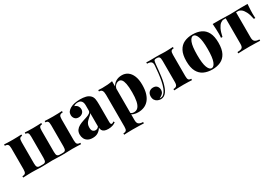

<svg xmlns="http://www.w3.org/2000/svg" viewBox="52 -1474 3744 2596"><g transform="rotate(-30 1924.0 -175.5)"><path d="M927 -517V-496Q894 -496 880.5 -481Q867 -466 867 -424V-93Q867 -51 880.5 -36Q894 -21 927 -21V0Q914 -1 891.5 -1.5Q869 -2 843.5 -3Q818 -4 795 -4Q756 -4 720 -2Q684 0 634 0Q584 0 547.5 -2Q511 -4 479 -4Q447 -4 410.5 -2Q374 0 322 0Q289 0 263 -1Q237 -2 214 -3Q191 -4 163 -4Q139 -4 111.5 -3Q84 -2 60.5 -1.5Q37 -1 23 0V-21Q56 -21 69.5 -36Q83 -51 83 -93V-424Q83 -466 69.5 -481Q56 -496 23 -496V-517Q42 -516 81.5 -514.5Q121 -513 159 -513Q198 -513 236 -514.5Q274 -516 293 -517V-496Q266 -496 255.5 -481Q245 -466 245 -424V-93Q245 -51 256.5 -36Q268 -21 296 -21H344Q372 -21 383 -36Q394 -51 394 -93V-424Q394 -466 383.5 -481Q373 -496 346 -496V-517Q364 -516 399.5 -514.5Q435 -513 472 -513Q509 -513 547 -514.5Q585 -516 604 -517V-496Q577 -496 566.5 -481Q556 -466 556 -424V-93Q556 -51 567.5 -36Q579 -21 606 -21H655Q683 -21 694 -36Q705 -51 705 -93V-424Q705 -466 694.5 -481Q684 -496 657 -496V-517Q675 -516 710.5 -514.5Q746 -513 784 -513Q823 -513 864.5 -514.5Q906 -516 927 -517Z M1109 7Q1063 7 1033 -10.5Q1003 -28 989 -57Q975 -86 975 -119Q975 -161 994.5 -188Q1014 -215 1045 -231.5Q1076 -248 1110 -259Q1144 -270 1175 -280.5Q1206 -291 1225 -305.5Q1244 -320 1244 -343V-426Q1244 -448 1237.5 -467.5Q1231 -487 1214.5 -499.5Q1198 -512 1169 -512Q1151 -512 1134 -507Q1117 -502 1104 -491Q1136 -480 1151.5 -458Q1167 -436 1167 -409Q1167 -372 1141.5 -350.5Q1116 -329 1081 -329Q1043 -329 1022.5 -353Q1002 -377 1002 -411Q1002 -441 1017 -461.5Q1032 -482 1061 -499Q1090 -516 1131 -524Q1172 -532 1218 -532Q1265 -532 1304.5 -522.5Q1344 -513 1372 -485Q1394 -462 1400 -429Q1406 -396 1406 -345V-75Q1406 -50 1410.5 -40.5Q1415 -31 1425 -31Q1434 -31 1442 -36Q1450 -41 1458 -47L1469 -30Q1447 -12 1417 -2.5Q1387 7 1352 7Q1312 7 1289.5 -3.5Q1267 -14 1257.5 -32Q1248 -50 1247 -72Q1225 -36 1192 -14.5Q1159 7 1109 7ZM1192 -65Q1208 -65 1220.5 -71.5Q1233 -78 1244 -94V-302Q1236 -288 1222.5 -275.5Q1209 -263 1194 -250.5Q1179 -238 1165.5 -223Q1152 -208 1143.5 -187.5Q1135 -167 1135 -138Q1135 -99 1151 -82Q1167 -65 1192 -65Z M1715 -528V80Q1715 128 1738.5 144Q1762 160 1803 160V181Q1776 180 1728 178.5Q1680 177 1627 177Q1589 177 1551.5 178.5Q1514 180 1495 181V160Q1527 160 1540 145.5Q1553 131 1553 90V-408Q1553 -453 1540 -474.5Q1527 -496 1493 -496V-517Q1525 -514 1555 -514Q1601 -514 1641 -517.5Q1681 -521 1715 -528ZM1868 -532Q1919 -532 1958.5 -504.5Q1998 -477 2021.5 -421.5Q2045 -366 2045 -282Q2045 -203 2027.5 -147Q2010 -91 1978.5 -55Q1947 -19 1904.5 -2.5Q1862 14 1813 14Q1776 14 1744.5 3.5Q1713 -7 1695 -30L1705 -43Q1714 -29 1730 -22Q1746 -15 1764 -15Q1805 -15 1829.5 -43.5Q1854 -72 1865 -127Q1876 -182 1876 -261Q1876 -348 1866 -396.5Q1856 -445 1839 -465Q1822 -485 1799 -485Q1767 -485 1741.5 -460.5Q1716 -436 1713 -394L1711 -436Q1732 -484 1773 -508Q1814 -532 1868 -532Z M2659 -517V-496Q2630 -496 2618.5 -481Q2607 -466 2607 -424V-93Q2607 -51 2618.5 -36Q2630 -21 2659 -21V0Q2640 -1 2604 -2.5Q2568 -4 2528 -4Q2488 -4 2445.5 -2.5Q2403 -1 2381 0V-21Q2414 -21 2429.5 -36Q2445 -51 2445 -93V-424Q2445 -466 2434 -481Q2423 -496 2395 -496H2386Q2357 -496 2351.5 -480.5Q2346 -465 2342 -424Q2334 -330 2322.5 -243.5Q2311 -157 2285 -90Q2272 -57 2255 -34Q2238 -11 2216.5 1.5Q2195 14 2168 14Q2145 14 2120.5 4Q2096 -6 2080 -28.5Q2064 -51 2064 -87Q2064 -129 2088.5 -153Q2113 -177 2151 -177Q2191 -177 2211 -153.5Q2231 -130 2231 -97Q2231 -62 2210 -40.5Q2189 -19 2159 -6Q2161 -5 2165 -4.5Q2169 -4 2173 -4Q2196 -4 2213 -17Q2230 -30 2243.5 -51Q2257 -72 2266 -95Q2283 -138 2294 -193Q2305 -248 2311.5 -308.5Q2318 -369 2322 -424Q2325 -466 2304.5 -481Q2284 -496 2243 -496V-517Q2251 -516 2269 -515.5Q2287 -515 2304 -515Q2328 -515 2347.5 -515.5Q2367 -516 2400 -516Q2431 -516 2453 -515.5Q2475 -515 2494 -514Q2513 -513 2535 -513Q2556 -513 2580 -514Q2604 -515 2625.5 -516Q2647 -517 2659 -517Z M2971 -532Q3046 -532 3102.5 -505.5Q3159 -479 3190.5 -419Q3222 -359 3222 -259Q3222 -159 3190.5 -99Q3159 -39 3102.5 -12.5Q3046 14 2971 14Q2897 14 2840.5 -12.5Q2784 -39 2752 -99Q2720 -159 2720 -259Q2720 -359 2752 -419Q2784 -479 2840.5 -505.5Q2897 -532 2971 -532ZM2971 -512Q2936 -512 2912.5 -452.5Q2889 -393 2889 -259Q2889 -125 2912.5 -65.5Q2936 -6 2971 -6Q3007 -6 3030 -65.5Q3053 -125 3053 -259Q3053 -393 3030 -452.5Q3007 -512 2971 -512Z M3824 -517Q3820 -473 3818.5 -432Q3817 -391 3817 -369Q3817 -349 3818 -330.5Q3819 -312 3820 -299H3797Q3783 -372 3760.5 -415.5Q3738 -459 3713 -477.5Q3688 -496 3664 -496H3633V-103Q3633 -54 3657.5 -37.5Q3682 -21 3723 -21V0Q3697 -1 3651 -2.5Q3605 -4 3553 -4Q3501 -4 3454.5 -2.5Q3408 -1 3381 0V-21Q3424 -21 3447.5 -33.5Q3471 -46 3471 -95V-496H3438Q3415 -496 3390 -477Q3365 -458 3343.5 -415Q3322 -372 3307 -299H3284Q3286 -311 3286.5 -330Q3287 -349 3287 -369Q3287 -391 3285.5 -431.5Q3284 -472 3280 -517H3390Q3416 -517 3460.5 -515Q3505 -513 3551 -513Q3599 -513 3644 -515Q3689 -517 3715 -517Z"/></g></svg>

Font: Playfair Display ExtraBold
Style: Regular
Weight: 800
Designer: Claus Eggers Sørensen
Foundry: Claus Eggers Sørensen
Version: Version 1.203